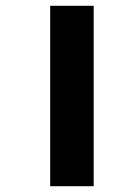

<svg xmlns="http://www.w3.org/2000/svg" viewBox="-20 -642 418 662"><path d="M153 0V-622H303V0Z"/></svg>

Font: Noto Sans Gurmukhi UI ExtraCondensed Black
Style: Regular
Weight: 900
Width: 2
Designer: Jelle Bosma - Monotype Design Team
Foundry: Monotype Imaging Inc.
Version: Version 2.004; ttfautohint (v1.8.4.7-5d5b)